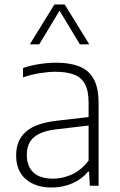

<svg xmlns="http://www.w3.org/2000/svg" viewBox="-20 -828 536 856"><path d="M211 8Q137.5 8 94.8 -29.5Q52 -67 52 -135Q52 -203 96 -241.2Q140 -279.5 235.5 -290L395 -308.5L398 -271L236 -252Q163.5 -244 131.5 -216.2Q99.5 -188.5 99.5 -139Q99.5 -86.5 129 -59Q158.5 -31.5 216.5 -31.5Q259 -31.5 300.5 -50.2Q342 -69 375 -112V-370Q375 -424.5 358 -454.5Q341 -484.5 308.2 -496.2Q275.5 -508 228 -508Q197.5 -508 159.5 -502.2Q121.5 -496.5 82.5 -483V-524.5Q114.5 -536 154.5 -542.2Q194.5 -548.5 230.5 -548.5Q291 -548.5 333.2 -532Q375.5 -515.5 397.5 -476.2Q419.5 -437 419.5 -369V0H380.5L377 -63H372.5Q345.5 -29.5 302.8 -10.8Q260 8 211 8ZM113 -630.5 222.5 -808H268.5L378 -630.5H336L238.5 -792H252.5L155 -630.5Z"/></svg>

Font: Encode Sans Condensed Thin ExtraLight
Style: Regular
Weight: 250
Version: Version 3.002